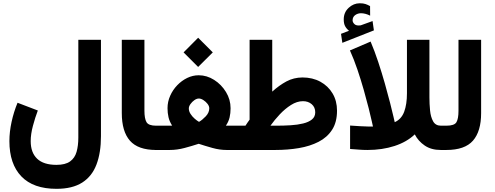

<svg xmlns="http://www.w3.org/2000/svg" viewBox="-20 -935 3084 1197"><path d="M609.4 -85.9Q609.4 17.1 581.5 90.6Q553.7 164.1 492.7 203.1Q431.6 242.2 332 242.2Q187.5 242.2 113 164.6Q38.6 86.9 38.6 -55.2Q38.6 -112.8 52.2 -175.3Q65.9 -237.8 89.4 -294.4L215.8 -246.1Q199.2 -202.6 185.3 -150.6Q171.4 -98.6 171.4 -55.2Q171.4 16.1 211.4 54.4Q251.5 92.8 332 92.8Q387.2 92.8 416.7 71.5Q446.3 50.3 457.3 12Q468.3 -26.4 468.3 -77.1V-687H609.4Z M739.3 -687H880.4V-244.6Q880.4 -195.8 893.3 -173.6Q906.2 -151.4 953.1 -151.4H965.3V0H953.1Q840.8 0 790 -57.9Q739.3 -115.7 739.3 -230.5Z M1215.3 -699.7 1306.6 -608.4 1215.3 -517.6 1124.5 -608.4ZM1417.5 -259.8Q1417.5 -229.5 1411.4 -203.1Q1405.3 -176.8 1388.2 -151.4H1462.9V0H1392.6Q1349.6 0 1304.2 -12.7Q1258.8 -25.4 1218.8 -38.6Q1177.2 -24.9 1130.6 -12.5Q1084 0 1038.6 0H945.8V-151.4H1019.5Q1028.8 -151.4 1035.6 -151.4Q1042.5 -151.4 1053.2 -151.9Q1036.6 -177.7 1030.5 -204.3Q1024.4 -231 1024.4 -260.7Q1024.4 -300.8 1040.8 -337.6Q1057.1 -374.5 1084.7 -403.3Q1112.3 -432.1 1147 -449Q1181.6 -465.8 1218.8 -465.8Q1269.5 -465.8 1314.9 -437Q1360.4 -408.2 1388.9 -361.3Q1417.5 -314.5 1417.5 -259.8ZM1219.7 -320.8Q1206.5 -320.8 1192.1 -310.8Q1177.7 -300.8 1167.5 -286.4Q1157.2 -272 1157.2 -258.8Q1157.2 -241.2 1168 -224.6Q1178.7 -208 1193.6 -195.1Q1208.5 -182.1 1220.7 -175.3Q1240.7 -186.5 1262.7 -209.7Q1284.7 -232.9 1284.7 -259.8Q1284.7 -273.4 1273.9 -287.4Q1263.2 -301.3 1248 -311Q1232.9 -320.8 1219.7 -320.8Z M1510.3 -151.4Q1516.6 -161.1 1522.9 -170.4Q1529.3 -179.7 1536.1 -189V-687H1677.2V-363.8Q1720.7 -403.3 1765.9 -427.5Q1811 -451.7 1865.7 -452.1Q1928.7 -452.1 1977.3 -425.5Q2025.9 -398.9 2053.5 -352.3Q2081.1 -305.7 2081.1 -245.1Q2081.1 -173.3 2050.5 -126Q2020 -78.6 1966.3 -51Q1912.6 -23.4 1843.3 -11.7Q1773.9 0 1696.3 0H1443.4V-151.4ZM1869.1 -304.2Q1831.5 -304.2 1794.2 -280.5Q1756.8 -256.8 1723.9 -221.7Q1690.9 -186.5 1666 -151.4H1703.6Q1749 -151.4 1792.2 -154.1Q1835.4 -156.7 1870.1 -165.3Q1904.8 -173.8 1925 -190.4Q1945.3 -207 1945.3 -234.9Q1945.3 -266.6 1923.3 -285.4Q1901.4 -304.2 1869.1 -304.2Z M2155.8 -743.2Q2139.2 -756.8 2131.1 -772.7Q2123 -788.6 2123 -814Q2123 -857.9 2153.6 -886.2Q2184.1 -914.6 2223.1 -914.6Q2244.6 -914.6 2258.5 -909.9Q2272.5 -905.3 2287.1 -897L2287.6 -837.4Q2257.8 -852.5 2230 -852.5Q2210.9 -852.5 2194.6 -841.1Q2178.2 -829.6 2178.2 -807.6Q2178.7 -794.9 2190.4 -784.2Q2202.1 -773.4 2227.5 -776.9Q2228 -776.9 2231 -777.8L2302.7 -803.7L2311 -745.6L2114.3 -668L2106 -724.1ZM2440.9 -173.3Q2482.4 -191.9 2499.8 -238.3Q2517.1 -284.7 2517.1 -353.5V-687H2657.2V-327.6Q2657.2 -287.6 2661.1 -246.8Q2665 -206.1 2680.2 -178.7Q2695.3 -151.4 2729 -151.4H2747.1V0H2727.5Q2668.5 0 2627.9 -27.6Q2587.4 -55.2 2565.9 -97.2Q2516.1 -49.8 2439.7 -24.9Q2363.3 0 2270.5 0Q2243.2 0 2216.6 -2.2Q2189.9 -4.4 2162.6 -6.3V-152.3Q2192.9 -150.4 2225.3 -148.2Q2257.8 -146 2280.3 -146H2305.2Q2305.2 -146 2298.3 -177Q2291.5 -208 2278.6 -259.8Q2265.6 -311.5 2247.8 -374.3Q2230 -437 2208.3 -501.2Q2186.5 -565.4 2161.6 -620.6L2290.5 -675.8Q2315.4 -617.2 2337.9 -549.1Q2360.4 -481 2379.2 -414.8Q2397.9 -348.6 2411.9 -293.9Q2425.8 -239.3 2433.3 -206.3Q2440.9 -173.3 2440.9 -173.3Z M2727.1 -151.4H2763.2Q2813 -151.4 2825.7 -173.3Q2838.4 -195.3 2838.4 -244.1V-687H2979.5V-230Q2979.5 -116.2 2928.7 -58.1Q2877.9 0 2762.7 0H2727.1Z"/></svg>

Font: Vazirmatn UI FD Black
Style: Regular
Weight: 900
Designer: Saber Rastikerdar
Foundry: Saber Rastikerdar
Version: Version 33.003